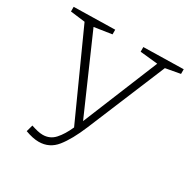

<svg xmlns="http://www.w3.org/2000/svg" viewBox="-159 -843 987 1000"><g transform="rotate(30 335.0 -342.5)"><path d="M119 -7 130 -47Q151 -40 168 -36Q185 -32 200 -32Q243 -32 271.5 -63.5Q300 -95 323 -147L95 -651L7 -662V-690L254 -695V-667L149 -651L347 -199L532 -651L426 -662V-690L666 -695V-667L578 -651L383 -182Q345 -91 304.5 -40.5Q264 10 200 10Q165 10 119 -7Z"/></g></svg>

Font: Bitter Light
Style: Regular
Weight: 300
Designer: Sol Matas, and Bitter project Authors
Foundry: Sol Matas
Version: Version 2.001